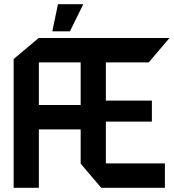

<svg xmlns="http://www.w3.org/2000/svg" viewBox="-20 -894 829 914"><path d="M45 0V-613L164 -713H165V0ZM165 -278V-394H364L390 -278ZM462 0 364 -115V-116H765V0ZM364 -116V-597H484V-116ZM165 -597V-713H386L484 -598V-597ZM484 -315V-415H703V-315ZM484 -597 386 -713H786V-712L688 -597ZM229 -745 256 -874H376V-873L313 -745Z"/></svg>

Font: Foldit Medium
Style: Regular
Weight: 500
Version: Version 1.003